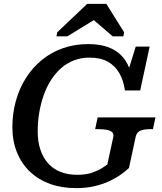

<svg xmlns="http://www.w3.org/2000/svg" viewBox="-20 -956 839 993"><path d="M175 -277Q175 -327 183 -374Q191 -421 206 -463.5Q221 -506 243.5 -541.5Q266 -577 295.5 -603Q325 -629 362 -643.5Q399 -658 442 -658Q500 -658 537.5 -637Q575 -616 597 -578Q619 -540 626 -488H705L754 -715H682L634 -560L663 -547Q657 -590 640 -623.5Q623 -657 595 -680.5Q567 -704 527.5 -716Q488 -728 436 -728Q366 -728 305 -706.5Q244 -685 196 -645.5Q148 -606 114 -552.5Q80 -499 62 -434Q44 -369 44 -298Q44 -227 67.5 -168.5Q91 -110 134.5 -68.5Q178 -27 238.5 -5Q299 17 374 17Q427 17 470.5 6.5Q514 -4 547.5 -20Q581 -36 606 -54Q631 -72 647 -87L682 -250Q688 -273 707 -280.5Q726 -288 757 -288H771L784 -349H485L472 -288H488Q514 -288 532.5 -284.5Q551 -281 560 -272.5Q569 -264 566 -248L535 -105Q527 -99 507.5 -86.5Q488 -74 456.5 -63Q425 -52 379 -52Q331 -52 293 -67Q255 -82 229 -111Q203 -140 189 -181.5Q175 -223 175 -277ZM530 -936H431L276 -789L272 -768H328L503 -875L436 -877L563 -768H618L622 -789Z"/></svg>

Font: Roboto Serif Medium
Style: Italic
Weight: 500
Italic angle: -10°
Designer: Greg Gazdowicz
Foundry: Commercial Type
Version: Version 1.008